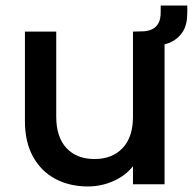

<svg xmlns="http://www.w3.org/2000/svg" viewBox="-20 -665 696 693"><path d="M461 -551Q481 -551 498.5 -552Q516 -553 530 -560Q544 -567 552 -581.5Q560 -596 560 -621V-645H656V-619Q656 -576 640 -551Q624 -526 599 -514Q587 -508 574 -505V0H460V-65Q433 -31 389.5 -11.5Q346 8 297 8Q232 8 180.5 -19Q129 -46 99.5 -99Q70 -152 70 -227V-551H183V-244Q183 -170 220 -130.5Q257 -91 321 -91Q385 -91 422.5 -130.5Q460 -170 460 -244V-551Z"/></svg>

Font: Fz Poppins Med
Style: Regular
Weight: 500
Designer: Ninad Kale (Devanagari), Jonny Pinhorn (Latin)
Foundry: Indian Type Foundry
Version: Vit hóa bi Vntype.Com & FontZin.Com